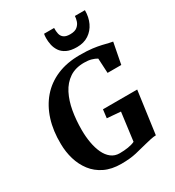

<svg xmlns="http://www.w3.org/2000/svg" viewBox="-231 -1126 1156 1268"><g transform="rotate(-30 347.0 -492.0)"><path d="M317.5 8Q244 8 191 -17.8Q138 -43.5 104 -87.8Q70 -132 53.2 -188.2Q36.5 -244.5 36 -305.5Q34 -405.5 60 -487.5Q86 -569.5 137.2 -628.8Q188.5 -688 263.8 -720Q339 -752 436.5 -752Q495 -752 533.2 -747Q571.5 -742 597.5 -735.8Q623.5 -729.5 644 -724.5Q651.5 -723 658.8 -721.5Q666 -720 673.5 -718.5L642.5 -558H538L532 -670.5Q514.5 -681 491.5 -687.5Q468.5 -694 436.5 -694Q370 -694 324.8 -663.5Q279.5 -633 252.2 -579.8Q225 -526.5 213.2 -459Q201.5 -391.5 201.5 -317Q201.5 -265.5 209.8 -218.8Q218 -172 235 -135.8Q252 -99.5 278.8 -78.8Q305.5 -58 342.5 -58Q377 -58 407 -62.8Q437 -67.5 459 -78L487 -292.5L383.5 -301L391.5 -365H652.5L608 -41.5Q592.5 -41.5 567.8 -36.5Q543 -31.5 521.5 -25.5Q480 -14.5 432.2 -3.2Q384.5 8 317.5 8ZM449.5 -806Q402 -806 372.2 -820.5Q342.5 -835 327 -858.5Q311.5 -882 306 -908.8Q300.5 -935.5 301 -960Q301 -968.5 301.8 -976.5Q302.5 -984.5 304 -991.5H380.5Q379.5 -967 384 -946.8Q388.5 -926.5 404.5 -914.2Q420.5 -902 452.5 -902Q489 -902 507.2 -917.5Q525.5 -933 532 -953.8Q538.5 -974.5 539 -991.5H615.5Q615.5 -938.5 595.8 -896.8Q576 -855 539 -830.5Q502 -806 449.5 -806Z"/></g></svg>

Font: Merriweather 28pt ExtraBold
Style: Italic
Weight: 800
Italic angle: -7.8°
Version: Version 2.101